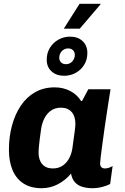

<svg xmlns="http://www.w3.org/2000/svg" viewBox="-20 -981 656 1011"><path d="M199 10Q142 10 103.5 -15Q65 -40 46 -85.5Q27 -131 27 -192Q27 -260 43 -319.5Q59 -379 89.5 -424.5Q120 -470 165 -495.5Q210 -521 268 -521Q313 -521 349.5 -502Q386 -483 407 -449H412L445 -511H562Q555 -466 547 -415.5Q539 -365 532 -316Q525 -267 519.5 -225.5Q514 -184 510.5 -156Q507 -128 507 -120Q507 -108 513.5 -101Q520 -94 533 -94Q543 -94 554.5 -98Q566 -102 573 -107L560 -12Q543 -3 517.5 3.5Q492 10 467 10Q437 10 413 2.5Q389 -5 374 -22Q359 -39 354 -67Q326 -33 286 -11.5Q246 10 199 10ZM258 -94Q287 -94 308 -107.5Q329 -121 342.5 -144.5Q356 -168 361 -199Q370 -263 373.5 -290.5Q377 -318 377 -328Q377 -369 357 -391.5Q337 -414 301 -414Q272 -414 250.5 -400Q229 -386 215.5 -361Q202 -336 197 -305Q189 -250 186 -220Q183 -190 183 -178Q183 -139 202.5 -116.5Q222 -94 258 -94ZM316 -830 399 -961H508L510 -959L400 -830ZM318 -582Q277 -582 251.5 -605Q226 -628 226 -667Q226 -702 243 -729.5Q260 -757 288 -772.5Q316 -788 349 -788Q390 -788 415 -764.5Q440 -741 440 -702Q440 -667 423.5 -640Q407 -613 379 -597.5Q351 -582 318 -582ZM327 -643Q348 -643 361 -658Q374 -673 374 -692Q374 -707 364.5 -716.5Q355 -726 339 -726Q319 -726 305.5 -711.5Q292 -697 292 -677Q292 -662 301.5 -652.5Q311 -643 327 -643Z"/></svg>

Font: Chivo Medium
Style: Bold Italic
Weight: 700
Italic angle: -8.05°
Version: Version 2.002